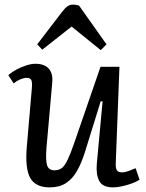

<svg xmlns="http://www.w3.org/2000/svg" viewBox="-20 -797 633 831"><path d="M16 -472Q31 -485 51.5 -496Q72 -507 94 -514Q116 -521 133 -521Q172 -521 191 -500Q210 -479 206 -438L181 -156Q177 -102 184 -81Q191 -60 216 -60Q235 -60 247.5 -69.5Q260 -79 272.5 -105Q285 -131 302 -180L415 -508H497L481 -91Q480 -69 486 -60Q492 -51 508 -51Q520 -51 535.5 -56.5Q551 -62 567 -69L584 -19Q573 -12 558 -6Q543 0 527 4.5Q511 9 496 11.5Q481 14 469 14Q424 14 409.5 -14Q395 -42 399 -88L424 -358L416 -359L348 -140Q333 -92 313.5 -57.5Q294 -23 265.5 -4.5Q237 14 195 14Q134 14 111 -26.5Q88 -67 96 -162L118 -417Q120 -443 115 -451.5Q110 -460 95 -460Q83 -460 67.5 -453.5Q52 -447 39 -436ZM441 -605 416 -580 290 -682 163 -582 141 -605 249 -746Q262 -763 272.5 -770Q283 -777 294 -777Q303 -777 309 -776Q315 -775 322 -773Z"/></svg>

Font: Literata
Style: Italic
Weight: 400
Italic angle: -2°
Designer: Latin by Veronika Burian and Jose Scaglione. Greek by Irene Vlachou. Cyrillic by Vera Evstafieva
Foundry: TypeTogether
Version: Version 3.103;gftools[0.9.29]